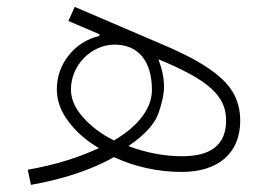

<svg xmlns="http://www.w3.org/2000/svg" viewBox="-20 -488 769 551"><path d="M68.8 42.5C165 25.4 245.1 -2 307.1 -37.1C364.3 -10.3 431.6 5.4 501.5 5.4C607.4 5.4 669.4 -49.3 669.4 -141.6C669.4 -172.9 662.1 -200.7 647 -225.6C616.7 -274.4 549.3 -317.9 431.6 -366.7L194.3 -468.3L176.3 -427.7L265.6 -389.6L265.1 -384.8C229.5 -376.5 200.2 -357.9 177.2 -329.1C154.3 -300.3 143.1 -267.6 143.1 -231C143.1 -199.2 154.3 -168.9 176.3 -139.6C198.2 -109.9 227.5 -84.5 263.7 -63C208.5 -37.1 139.2 -14.6 59.6 -1ZM307.1 -85C270.5 -103 241.2 -125.5 218.3 -151.4C195.3 -177.2 183.6 -203.6 183.6 -231.4C183.6 -300.8 241.7 -359.9 309.1 -359.9C377 -359.9 416 -312.5 416 -230C416 -176.8 377 -126 307.1 -85ZM348.6 -68.8C395 -100.6 423.8 -131.8 434.6 -162.6C445.3 -193.4 450.7 -218.3 450.7 -238.3C450.7 -263.7 445.3 -290 434.6 -317.9C579.1 -258.3 628.9 -212.9 628.9 -142.6C628.9 -73.7 586.9 -39.6 502.9 -39.6C448.7 -39.6 396 -50.8 348.6 -68.8Z"/></svg>

Font: Estedad ExtraLight
Style: Regular
Weight: 200
Designer: Amin Abedi
Version: Version 7.3